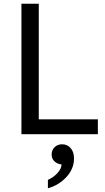

<svg xmlns="http://www.w3.org/2000/svg" viewBox="-20 -720 563 1030"><path d="M188 -700V-80H505V0H95V-700ZM377 130Q377 186 336 230Q295 274 237 290V245Q268 231 289 207.5Q310 184 310 162Q288 160 272.5 146Q257 132 257 109Q257 85 273 69.5Q289 54 313 54Q341 54 359 74.5Q377 95 377 130Z"/></svg>

Font: Goli
Style: Regular
Weight: 400
Designer: jaikishan Patel
Foundry: MagicType
Version: Version 1.000